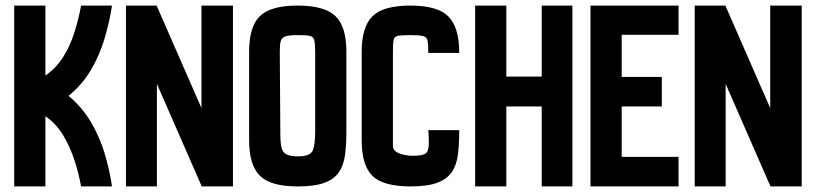

<svg xmlns="http://www.w3.org/2000/svg" viewBox="-20 -669 2930 689"><path d="M31 0V-649H143V-398Q182 -425 207 -465Q232 -505 247 -552.5Q262 -600 271 -649H382Q373 -591 355.5 -531.5Q338 -472 307 -419Q276 -366 226 -325Q275 -284 306 -231.5Q337 -179 355 -120Q373 -61 382 0H271Q263 -45 247.5 -93Q232 -141 207 -183Q182 -225 143 -252V0Z M432 0V-649H542L703 -281V-649H816V0H704L543 -368V0Z M1048 0Q951 0 912.5 -38.5Q874 -77 874 -165V-484Q874 -573 912.5 -611Q951 -649 1048 -649Q1144 -649 1183.5 -611.5Q1223 -574 1223 -484V-197Q1223 -149 1218 -112Q1213 -75 1195.5 -50Q1178 -25 1143 -12.5Q1108 0 1048 0ZM1050 -108Q1094 -108 1102.5 -129.5Q1111 -151 1111 -197V-484Q1111 -513 1107.5 -525.5Q1104 -538 1091 -540.5Q1078 -543 1048 -543Q1018 -543 1004.5 -538.5Q991 -534 987.5 -521.5Q984 -509 984 -484L986 -192Q986 -158 990 -140Q994 -122 1008 -115Q1022 -108 1050 -108Z M1453 0Q1356 0 1317 -37.5Q1278 -75 1278 -165V-484Q1278 -572 1316.5 -610.5Q1355 -649 1453 -649Q1550 -649 1589 -610Q1628 -571 1628 -479H1517Q1517 -509 1514.5 -522.5Q1512 -536 1498.5 -539.5Q1485 -543 1453 -543Q1422 -543 1408.5 -540.5Q1395 -538 1392.5 -525.5Q1390 -513 1390 -484V-143Q1392 -126 1414 -118Q1436 -110 1461 -110Q1494 -110 1506.5 -117.5Q1519 -125 1519 -159Q1519 -167 1518.5 -176.5Q1518 -186 1517 -202H1628Q1628 -154 1623.5 -116Q1619 -78 1602 -52.5Q1585 -27 1550 -13.5Q1515 0 1453 0Z M1685 0V-649H1797V-394H1924V-649H2034V0H1924V-287H1797V0Z M2099 0V-649H2415V-544H2211V-393H2355V-287H2211V-106H2415V0Z M2473 0V-649H2583L2744 -281V-649H2857V0H2745L2584 -368V0Z"/></svg>

Font: New Amsterdam
Style: Regular
Weight: 400
Designer: Vladimir Nikolic
Foundry: Vladimir Nikolic
Version: Version 1.000; ttfautohint (v1.8.4.7-5d5b)